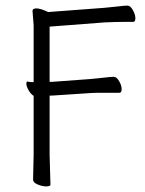

<svg xmlns="http://www.w3.org/2000/svg" viewBox="-20 -500 516 685"><path d="M166 -159H157V53L160 159Q160 165 145 165Q130 165 114 158Q98 151 98 141L100 52V-158Q89 -165 81.5 -179Q74 -193 74 -201Q74 -209 77 -209H78Q87 -207 95 -207H100V-410L96 -461Q96 -470 110 -470Q124 -470 150 -458L151 -457L351 -472Q375 -474 400 -477Q425 -480 435 -480Q445 -480 454 -464Q463 -448 463 -435Q463 -422 455 -422H432Q390 -422 352 -420L157 -405V-208H166L302 -218Q326 -220 351 -223Q376 -226 386 -226Q396 -226 405 -210.5Q414 -195 414 -182Q414 -169 406 -169H343Q317 -169 303 -168ZM166 -159ZM96 -461Z"/></svg>

Font: LXGW WenKai Lite Light
Style: Regular
Weight: 300
Designer: LXGW / Fontworks Inc.
Foundry: LXGW / Fontworks Inc.
Version: Version 1.511; March 25, 2025